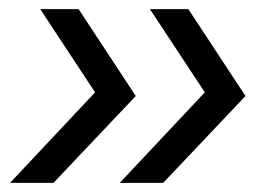

<svg xmlns="http://www.w3.org/2000/svg" viewBox="-20 -479 586 420"><path d="M242 -79 428 -277 308 -459H392L517 -269L337 -79ZM2 -79 188 -277 68 -459H152L277 -269L97 -79Z"/></svg>

Font: Plus Jakarta Sans
Style: Italic
Weight: 400
Italic angle: -8°
Designer: Gumpita Rahayu
Foundry: Tokotype
Version: Version 2.006